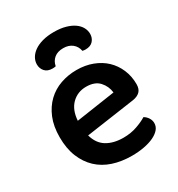

<svg xmlns="http://www.w3.org/2000/svg" viewBox="-172 -819 878 946"><g transform="rotate(-30 267.0 -345.5)"><path d="M166 -180Q180 -129 218 -106Q256 -83 312 -83Q354 -83 389.5 -95.5Q425 -108 447 -122Q461 -114 470 -100Q479 -86 479 -70Q479 -50 465.5 -34.5Q452 -19 428.5 -8Q405 3 373 9Q341 15 304 15Q245 15 196.5 -1Q148 -17 113.5 -49.5Q79 -82 59.5 -130Q40 -178 40 -242Q40 -304 59 -350Q78 -396 110.5 -427Q143 -458 186 -473Q229 -488 277 -488Q326 -488 367 -472.5Q408 -457 437 -429.5Q466 -402 482.5 -363.5Q499 -325 499 -280Q499 -252 484.5 -238Q470 -224 444 -220ZM277 -393Q228 -393 195 -360.5Q162 -328 158 -268L380 -301Q376 -338 351 -365.5Q326 -393 277 -393ZM274 -614Q242 -614 222.5 -598Q203 -582 198 -555Q193 -554 189 -553.5Q185 -553 180 -553Q151 -553 136.5 -569.5Q122 -586 122 -609Q122 -628 132 -645.5Q142 -663 161 -676.5Q180 -690 208.5 -698Q237 -706 274 -706Q311 -706 339.5 -698Q368 -690 387 -676.5Q406 -663 415.5 -645.5Q425 -628 425 -609Q425 -586 410.5 -569.5Q396 -553 367 -553Q360 -553 350 -555Q345 -582 325 -598Q305 -614 274 -614Z"/></g></svg>

Font: Baloo Bhai 2 SemiBold
Style: Regular
Weight: 600
Designer: Supriya Tembe, Noopur Datye and Ek Type
Foundry: Ek Type
Version: Version 1.640;PS 1.000;hotconv 16.6.51;makeotf.lib2.5.65220;